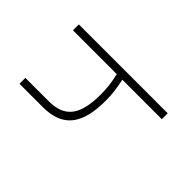

<svg xmlns="http://www.w3.org/2000/svg" viewBox="-137 -666 805 805"><g transform="rotate(-45 266.0 -263.5)"><path d="M392 0H427V-527H392V-267C352 -258 323 -254 285 -254C165 -254 110 -291 110 -388V-527H75V-388C75 -271 141 -221 279 -221C330 -221 348 -226 392 -234Z"/></g></svg>

Font: Source Han Sans CN ExtraLight
Style: Regular
Weight: 250
Designer: Ryoko NISHIZUKA (kana & ideographs); Paul D. Hunt (Latin, Greek & Cyrillic); Wenlong ZHANG (bopomofo); Sandoll Communica
Foundry: Adobe Systems Incorporated
Version: Version 1.004;PS 1.004;hotconv 16.6.51;makeotf.lib2.5.65220